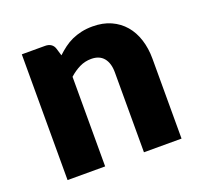

<svg xmlns="http://www.w3.org/2000/svg" viewBox="-98 -635 776 744"><g transform="rotate(-20 290.0 -263.0)"><path d="M60 0V-518.5H156Q170.5 -518.5 180.2 -512Q190 -505.5 194 -492.5L203 -462.5Q218 -476.5 234 -488.5Q250 -500.5 268.2 -508.8Q286.5 -517 307.8 -521.8Q329 -526.5 354 -526.5Q396.5 -526.5 429.2 -511.8Q462 -497 484.5 -470.8Q507 -444.5 518.5 -408.2Q530 -372 530 -329.5V0H375V-329.5Q375 -367.5 357.5 -388.8Q340 -410 306 -410Q280.5 -410 258 -399Q235.5 -388 215 -369.5V0Z"/></g></svg>

Font: LatoHex
Style: Regular
Weight: 900
Designer: Lukasz Dziedzic
Foundry: tyPoland Lukasz Dziedzic
Version: Version 1.104; Western+Polish opensource